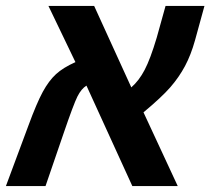

<svg xmlns="http://www.w3.org/2000/svg" viewBox="-58 -626 708 646"><path d="M105 -606H258.8L383.8 -332Q409.7 -354.5 428.7 -390.9Q447.8 -427.2 469.2 -499L499 -606H629.9L598.1 -490.2Q584.5 -441.4 564.5 -403.8Q544.4 -366.2 515.4 -332.8Q486.3 -299.3 424.8 -248L540 0H387.2L232.9 -337.9Q215.8 -327.6 202.6 -301.5Q189.5 -275.4 155.8 -176.8L95.2 0H-38.1L37.1 -202.1Q65.4 -279.3 85.9 -316.9Q106.4 -354.5 130.4 -376.5Q154.3 -398.4 195.8 -417Z"/></svg>

Font: Cousine
Style: Bold Italic
Weight: 700
Italic angle: -12°
Monospace: yes
Designer: Steve Matteson
Foundry: Ascender Corporation
Version: Version 1.20